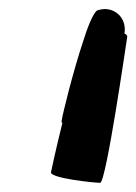

<svg xmlns="http://www.w3.org/2000/svg" viewBox="-20 -512 297 418"><path d="M91 -137C89 -124 185 -114 198 -114C211 -114 255 -420 257 -432C257 -434 256 -437 251 -439C257 -476 225 -500 194 -490C184 -490 168 -445 161 -422C139 -356 116 -263 114 -248C114 -245 115 -244 116 -245C102 -189 92 -142 91 -137Z"/></svg>

Font: Ampere
Style: UltExtIta
Weight: 400
Version: Version 1